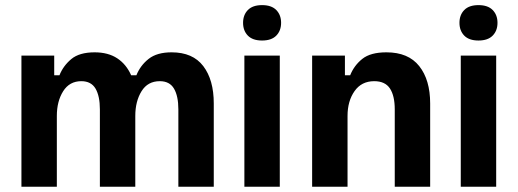

<svg xmlns="http://www.w3.org/2000/svg" viewBox="-20 -712 1973 732"><path d="M196.7 0H61.7V-500H186.7V-425H206.7Q220.8 -460.8 251.7 -486.7Q282.5 -512.5 340.8 -512.5Q392.5 -512.5 427.1 -489.6Q461.7 -466.7 480 -425H500Q515 -462.5 546.7 -487.5Q578.3 -512.5 634.2 -512.5Q715 -512.5 755 -460Q795 -407.5 795 -317.5V0H660V-295Q660 -345.8 643.3 -374.2Q626.7 -402.5 589.2 -402.5Q543.3 -402.5 519.6 -364.2Q495.8 -325.8 495.8 -270V0H360.8V-295Q360.8 -345.8 344.2 -374.2Q327.5 -402.5 290 -402.5Q245 -402.5 220.8 -364.2Q196.7 -325.8 196.7 -270Z M1046.7 0H911.7V-500H1046.7ZM979.2 -557.5Q943.3 -557.5 925 -576.2Q906.7 -595 906.7 -625Q906.7 -655 925 -673.8Q943.3 -692.5 979.2 -692.5Q1015 -692.5 1033.3 -673.8Q1051.7 -655 1051.7 -625Q1051.7 -595 1033.3 -576.2Q1015 -557.5 979.2 -557.5Z M1305 0H1170V-500H1295V-425H1315Q1330 -462.5 1361.3 -487.5Q1392.5 -512.5 1453.3 -512.5Q1536.7 -512.5 1578.3 -460Q1620 -407.5 1620 -317.5V0H1485V-295Q1485 -346.7 1466.7 -374.6Q1448.3 -402.5 1406.7 -402.5Q1358.3 -402.5 1331.7 -364.6Q1305 -326.7 1305 -270Z M1871.7 0H1736.7V-500H1871.7ZM1804.2 -557.5Q1768.3 -557.5 1750 -576.2Q1731.7 -595 1731.7 -625Q1731.7 -655 1750 -673.8Q1768.3 -692.5 1804.2 -692.5Q1840 -692.5 1858.3 -673.8Q1876.7 -655 1876.7 -625Q1876.7 -595 1858.3 -576.2Q1840 -557.5 1804.2 -557.5Z"/></svg>

Font: Familjen Grotesk Variable
Style: Regular
Weight: 400
Designer: Anders Wikstroem, Jonas Baeckman, Matilda Gysing, Kristian Moeller
Foundry: Familjen STHLM AB
Version: Version 2.000